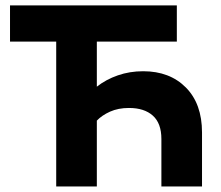

<svg xmlns="http://www.w3.org/2000/svg" viewBox="-20 -670 794 690"><path d="M560 -170.5Q560 -227 529.2 -254.5Q498.5 -282 443.5 -282Q405 -282 375.5 -268.8Q346 -255.5 328 -236.5V0H182V-520.5H16V-650.5H615.5V-520.5H328V-358.5Q361 -384.5 403.5 -399.2Q446 -414 494.5 -414Q590 -414 648 -355.5Q706 -297 706 -194V0H560Z"/></svg>

Font: Overused Grotesk
Style: Bold
Weight: 710
Version: Version 0.004